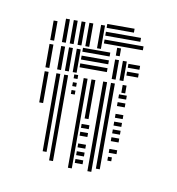

<svg xmlns="http://www.w3.org/2000/svg" viewBox="-47 -752 358 388"><g transform="rotate(10 132.0 -558.0)"><path d="M44 -528H36V-592H44ZM68 -432H60V-592H68ZM84 -416H76V-592H84ZM104 -556H96V-564H104ZM104 -572H96V-580H104ZM104 -588H96V-596H104ZM124 -408H116V-512H124ZM144 -420H128V-428H144ZM144 -436H128V-444H144ZM144 -452H128V-460H144ZM144 -476H128V-484H144ZM144 -492H128V-500H144ZM124 -512H116V-592H124ZM140 -512H132V-592H140ZM164 -408H156V-576H164ZM180 -416H172V-576H180ZM200 -436H192V-444H200ZM208 -452H192V-460H208ZM208 -476H192V-484H208ZM208 -492H192V-500H208ZM208 -508H192V-516H208ZM208 -524H192V-532H208ZM208 -548H192V-556H208ZM208 -564H192V-572H208ZM164 -576H156V-592H164ZM180 -576H172V-592H180ZM204 -576H196V-592H204ZM44 -600H36V-648H44ZM68 -600H60V-648H68ZM84 -600H76V-648H84ZM100 -600H92V-648H100ZM160 -612H104V-620H160ZM160 -628H104V-636H160ZM160 -644H104V-652H160ZM180 -600H172V-640H180ZM196 -600H188V-640H196ZM224 -612H200V-620H224ZM224 -628H200V-636H224ZM180 -648H172V-664H180ZM44 -656H36V-696H44ZM68 -656H60V-704H68ZM84 -656H76V-704H84ZM100 -656H92V-704H100ZM116 -656H108V-704H116ZM140 -656H132V-704H140ZM224 -668H144V-676H224ZM216 -684H144V-692H216ZM200 -700H144V-708H200Z"/></g></svg>

Font: Rubik Lines
Style: Regular
Weight: 400
Designer: Hubert and Fischer, NaN
Foundry: Hubert and Fischer, NaN
Version: Version 2.201